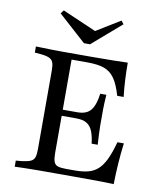

<svg xmlns="http://www.w3.org/2000/svg" viewBox="-85 -829 763 898"><g transform="rotate(10 297.0 -380.0)"><path d="M171 -2.4Q147.6 -2.4 124.2 -2Q100.8 -1.6 80.6 -1.2Q60.5 -0.8 46 0V-29L74.2 -31.5Q100.8 -34.7 114.9 -40.7Q129 -46.8 133.9 -60.1Q138.7 -73.4 138.7 -98.4V-472.6Q138.7 -497.6 133.9 -510.9Q129 -524.2 114.9 -530.6Q100.8 -537.1 74.2 -539.5L46 -541.9V-571Q60.5 -571 80.6 -570.2Q100.8 -569.4 124.2 -569Q147.6 -568.5 171 -568.5H180.6H318.5Q374.2 -568.5 413.7 -569.4Q453.2 -570.2 482.3 -571Q482.3 -530.6 484.3 -490.7Q486.3 -450.8 491.1 -409.7H460.5Q445.2 -462.9 425.4 -490.7Q405.6 -518.5 375.4 -529Q345.2 -539.5 296 -539.5H221V-97.6Q221 -70.2 225.8 -55.6Q230.6 -41.1 244.4 -36.3Q258.1 -31.5 284.7 -31.5H325.8Q363.7 -31.5 390.3 -38.7Q416.9 -46 436.3 -64.1Q455.6 -82.3 470.6 -114.1Q485.5 -146 499.2 -196H529.8Q523.4 -146 520.2 -97.6Q516.9 -49.2 516.1 0Q482.3 -1.6 434.3 -2Q386.3 -2.4 320.2 -2.4H180.6ZM194.4 -272.6V-301.6H363.7V-272.6ZM381.5 -168.5Q377.4 -204.8 367.7 -227.8Q358.1 -250.8 339.9 -261.7Q321.8 -272.6 290.3 -272.6V-301.6Q334.7 -301.6 354.4 -327Q374.2 -352.4 380.6 -405.6H409.7Q406.5 -358.9 406.5 -333.5Q406.5 -308.1 406.5 -287.1Q406.5 -271 406.5 -254.8Q406.5 -238.7 407.7 -218.1Q408.9 -197.6 410.5 -168.5ZM419.4 -759.7 431.5 -744.4 293.5 -625H264.5L133.1 -743.5L145.2 -759.7L333.1 -678.2L279.8 -674.2Z"/></g></svg>

Font: Playfair 5pt SemiExpanded Light
Style: Regular
Weight: 400
Version: Version 2.203